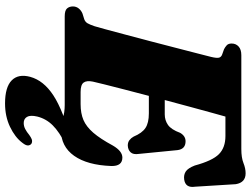

<svg xmlns="http://www.w3.org/2000/svg" viewBox="-136 -620 994 761"><g transform="rotate(90 360.5 -240.0)"><path d="M397 0H45.5Q22 0 14 -9.2Q6 -18.5 6 -32.5Q6 -45.5 14 -55.5Q22 -65.5 34.5 -70.5L57 -77.5Q67.5 -81.5 72.8 -90.5Q78 -99.5 84.5 -118.5Q87.5 -127.5 96.2 -160.2Q105 -193 117.5 -239.8Q130 -286.5 143.8 -339Q157.5 -391.5 170.2 -440.8Q183 -490 192.5 -527.2Q202 -564.5 206 -580Q211.5 -603 209 -611.8Q206.5 -620.5 196.5 -624L175.5 -631.5Q167.5 -635.5 160.2 -642Q153 -648.5 153 -661.5Q153 -678.5 164.8 -689.2Q176.5 -700 199.5 -700H571Q605.5 -700 626.8 -708.5Q648 -717 667.5 -717Q704 -717 710.5 -678L720.5 -517Q726.5 -478.5 692 -473.5Q673.5 -471 660.2 -479.8Q647 -488.5 636.5 -515.5Q617.5 -585.5 591.5 -611.2Q565.5 -637 519.5 -637H442.5Q438.5 -623 428.5 -586.8Q418.5 -550.5 405 -500.8Q391.5 -451 377 -396.5H434Q457 -396.5 475.5 -409.2Q494 -422 507 -457.5Q519.5 -479 540.5 -479Q571.5 -479 575.5 -447L590.5 -294Q594 -271.5 584 -261Q574 -250.5 557 -250Q544.5 -250 536 -256.5Q527.5 -263 522 -273Q508 -306.5 487.8 -320Q467.5 -333.5 430 -333.5H360.5Q347 -282 335 -235.8Q323 -189.5 314.8 -156.5Q306.5 -123.5 304 -111.5Q299 -87 307.8 -75Q316.5 -63 345 -63H393.5Q429.5 -63 456 -74.2Q482.5 -85.5 506.5 -113.2Q530.5 -141 557.5 -191Q579.5 -228.5 605 -228.5Q639.5 -228.5 638.5 -184.5Q635 -89.5 598 -37.2Q561 15 495.5 15Q471 15 448.8 7.5Q426.5 0 397 0ZM545 -28.5 551.5 -2.5Q504 21 477.8 47Q451.5 73 442.5 108.5Q436 136.5 443.8 149.5Q451.5 162.5 468 162.5Q480.5 162.5 492 156.5Q503.5 150.5 515.5 140.5Q524.5 134 531.8 131Q539 128 547 130.5Q554.5 133 556.8 142.8Q559 152.5 546 168.5Q524.5 197 483.2 216.8Q442 236.5 390.5 236.5Q326 236.5 299.2 210.2Q272.5 184 285 137Q299.5 83.5 358.8 44.8Q418 6 545 -28.5Z"/></g></svg>

Font: Fraunces 9pt S000 Black
Style: Italic
Weight: 900
Italic angle: -16°
Version: Version 1.000; ttfautohint (v1.8.3)